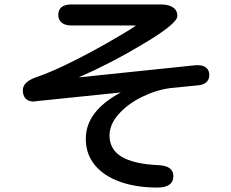

<svg xmlns="http://www.w3.org/2000/svg" viewBox="-20 -772 1040 866"><path d="M144 -424Q257 -462 460 -576Q592 -652 592 -657H303Q274 -657 258.5 -669.5Q243 -682 243 -705Q243 -752 303 -752H704Q741 -752 760.5 -738.5Q780 -725 780 -700Q780 -664 616 -568Q481 -487 335 -423L864 -478H875Q899 -477 911.5 -465.5Q924 -454 924 -433Q924 -413 910.5 -401Q897 -389 872 -387L751 -375Q686 -367 621.5 -335.5Q557 -304 515.5 -257.5Q474 -211 474 -161Q474 -98 528.5 -65Q583 -32 696 -27Q762 -24 762 23Q762 48 743.5 61Q725 74 691 74Q596 74 523 48.5Q450 23 408.5 -26.5Q367 -76 367 -146Q367 -271 525 -355L147 -316L132 -314Q108 -314 95.5 -327.5Q83 -341 83 -365Q83 -403 144 -424Z"/></svg>

Font: 寒蝉全圆体 Bold
Style: Regular
Weight: 700
Designer: Warren2060
      Designed by Motoya company      

      [Varela Round]
      Joe Prince(Latin component); Avraham Cornf
Foundry: ChillType
Version: Version 3.200